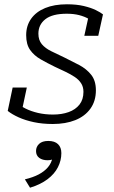

<svg xmlns="http://www.w3.org/2000/svg" viewBox="-20 -567 532 895"><path d="M226 11Q178 11 138 2.5Q98 -6 67 -20Q36 -34 16 -50L39 -159H105L78 -32Q66 -40 60 -50Q54 -60 54 -71Q54 -82 57 -91Q73 -74 99 -61Q125 -48 157.5 -40.5Q190 -33 227 -33Q268 -33 300 -44.5Q332 -56 350.5 -79.5Q369 -103 369 -139Q369 -162 358 -179Q347 -196 328 -208.5Q309 -221 285 -232.5Q261 -244 235 -256Q200 -273 169.5 -290.5Q139 -308 120.5 -334Q102 -360 102 -403Q102 -447 125 -479.5Q148 -512 190.5 -529.5Q233 -547 292 -547Q337 -547 370.5 -539Q404 -531 426.5 -520Q449 -509 460 -500L438 -400H373L394 -496Q401 -494 407 -488Q413 -482 417.5 -473.5Q422 -465 422 -455Q411 -469 392.5 -479.5Q374 -490 349 -496.5Q324 -503 291 -503Q224 -503 191.5 -477.5Q159 -452 159 -410Q159 -380 175 -361Q191 -342 218.5 -328.5Q246 -315 280 -299Q315 -282 349 -264Q383 -246 405 -218.5Q427 -191 427 -146Q427 -96 401.5 -60.5Q376 -25 331 -7Q286 11 226 11ZM120 308 96 269Q134 260 160.5 246Q187 232 203.5 212.5Q220 193 225 167Q226 163 229 161.5Q232 160 235 161Q238 162 240 166Q234 173 224 176.5Q214 180 202 180Q178 180 163 169Q148 158 148 137Q148 117 162.5 103.5Q177 90 205 90Q235 90 250.5 105Q266 120 266 147Q266 181 250 212.5Q234 244 201.5 268.5Q169 293 120 308Z"/></svg>

Font: Roboto Serif ExtraLight
Style: Italic
Weight: 250
Italic angle: -10°
Designer: Greg Gazdowicz
Foundry: Commercial Type
Version: Version 1.008